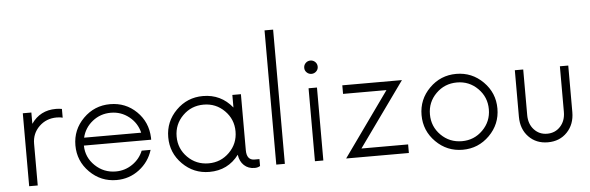

<svg xmlns="http://www.w3.org/2000/svg" viewBox="-55 -1111 4027 1311"><g transform="rotate(-5 1959.0 -455.0)"><path d="M325 -510Q347.5 -510 366.2 -506.2V-446.2Q351.2 -451.2 325 -451.2Q253.8 -451.2 205 -403.8Q156.2 -356.2 156.2 -286.2V0H97.5V-500H156.2V-422.5Q216.2 -510 325 -510Z M955 -257.5V-243.8H493.8Q495 -162.5 554.4 -105.6Q613.8 -48.8 696.2 -48.8Q758.8 -48.8 810 -83.8Q861.2 -118.8 883.8 -175H945Q920 -93.8 851.9 -41.9Q783.8 10 696.2 10Q588.8 10 512.5 -66.2Q436.2 -142.5 436.2 -250Q436.2 -357.5 512.5 -433.8Q588.8 -510 696.2 -510Q802.5 -510 876.9 -437.5Q951.2 -365 955 -257.5ZM696.2 -451.2Q625 -451.2 570.6 -408.1Q516.2 -365 500 -297.5H891.2Q875 -365 820.6 -408.1Q766.2 -451.2 696.2 -451.2Z M1646.2 -47.5H1680V0Q1663.8 10 1642.5 10Q1598.8 10 1570 -16.9Q1541.2 -43.8 1535 -90Q1460 10 1332.5 10Q1225 10 1148.8 -66.2Q1072.5 -142.5 1072.5 -250Q1072.5 -357.5 1148.8 -433.8Q1225 -510 1332.5 -510Q1456.2 -510 1533.8 -413.8V-500H1592.5V-116.2Q1592.5 -47.5 1646.2 -47.5ZM1332.5 -48.8Q1416.2 -48.8 1475 -107.5Q1533.8 -166.2 1533.8 -250Q1533.8 -333.8 1475 -392.5Q1416.2 -451.2 1332.5 -451.2Q1247.5 -451.2 1188.8 -392.5Q1130 -333.8 1130 -250Q1130 -166.2 1188.8 -107.5Q1247.5 -48.8 1332.5 -48.8Z M1791.2 0V-920H1850V0Z M2038.8 -641.2Q2038.8 -661.2 2052.5 -674.4Q2066.2 -687.5 2085 -687.5Q2103.8 -687.5 2117.5 -674.4Q2131.2 -661.2 2131.2 -641.2Q2131.2 -622.5 2117.5 -609.4Q2103.8 -596.2 2085 -596.2Q2066.2 -596.2 2052.5 -609.4Q2038.8 -622.5 2038.8 -641.2ZM2056.2 0V-500H2113.8V0Z M2380 -58.8H2700V0H2270L2585 -441.2H2287.5V-500H2696.2Z M3252.5 -66.2Q3176.2 10 3068.8 10Q2961.2 10 2885 -66.2Q2808.8 -142.5 2808.8 -250Q2808.8 -357.5 2885 -433.8Q2961.2 -510 3068.8 -510Q3176.2 -510 3252.5 -433.8Q3328.8 -357.5 3328.8 -250Q3328.8 -142.5 3252.5 -66.2ZM3068.8 -48.8Q3152.5 -48.8 3211.2 -107.5Q3270 -166.2 3270 -250Q3270 -333.8 3211.2 -392.5Q3152.5 -451.2 3068.8 -451.2Q2983.8 -451.2 2925 -392.5Q2866.2 -333.8 2866.2 -250Q2866.2 -166.2 2925 -107.5Q2983.8 -48.8 3068.8 -48.8Z M3652.5 10Q3572.5 10 3521.2 -43.1Q3470 -96.2 3470 -181.2V-500H3527.5V-187.5Q3527.5 -126.2 3563.1 -87.5Q3598.8 -48.8 3652.5 -48.8Q3707.5 -48.8 3743.1 -87.5Q3778.8 -126.2 3778.8 -187.5V-500H3836.2V-181.2Q3836.2 -97.5 3785 -43.8Q3733.8 10 3652.5 10Z"/></g></svg>

Font: Now Light
Style: Regular
Weight: 300
Designer: Alfredo Marco Pradil
Foundry: Alfredo Marco Pradil
Version: Version 1.002;PS 001.002;hotconv 1.0.88;makeotf.lib2.5.64775